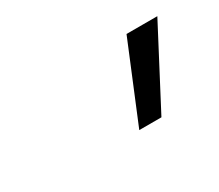

<svg xmlns="http://www.w3.org/2000/svg" viewBox="-46 -860 364 319"><g transform="rotate(-30 135.5 -700.5)"><path d="M211.9 -775.4H271L192.9 -626.5H150.4Z"/></g></svg>

Font: MAUL Condensed Light Italic
Style: Light Italic
Weight: 300
Italic angle: -12°
Designer: MAUL
Version: Version 1.0; 2020; ttfautohint (v1.8.3)